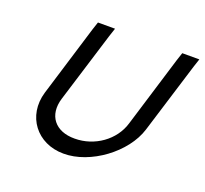

<svg xmlns="http://www.w3.org/2000/svg" viewBox="-107 -709 915 856"><g transform="rotate(20 350.0 -281.0)"><path d="M206 -543 218.9 -582H299.9L286.7 -542L183.3 -207C157 -121 205 -59 298.3 -60C392.3 -60 478 -121 503.3 -207L606 -543L618.9 -582H699.9L686.7 -542L583.3 -207C546.6 -87 400.6 21 273.9 20C147.9 20 67 -85 103.3 -207Z"/></g></svg>

Font: Nordica Plus
Style: NordicaClassicLightObl
Weight: 300
Version: Version 1.01